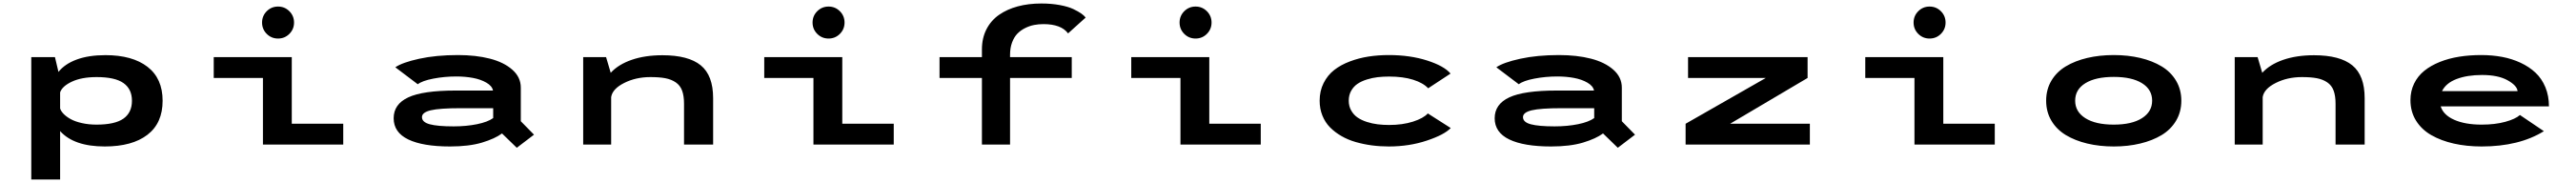

<svg xmlns="http://www.w3.org/2000/svg" viewBox="-20 -827 14740 1047"><path d="M159 -500H294.5L314.5 -415.5Q350.5 -461 418.5 -486.2Q486.5 -511.5 583.5 -511.5Q737.5 -511.5 824 -444.8Q910.5 -378 910.5 -250.5Q910.5 -122.5 823.5 -55.8Q736.5 11 579.5 11Q403 11 324 -77V200H159ZM533 -386Q447 -386 391.2 -359.8Q335.5 -333.5 324 -298.5V-206.5Q329 -190.5 344.5 -174.8Q360 -159 385 -145.2Q410 -131.5 448.5 -122.8Q487 -114 532 -114Q638 -114 686.5 -148.5Q735 -183 735 -250.5Q735 -317.5 686.5 -351.8Q638 -386 533 -386Z M1635.8 -633.2Q1609 -606.5 1571 -606.5Q1533 -606.5 1506.2 -633.2Q1479.5 -660 1479.5 -698Q1479.5 -736 1506.2 -762.8Q1533 -789.5 1571 -789.5Q1609 -789.5 1635.8 -762.8Q1662.5 -736 1662.5 -698Q1662.5 -660 1635.8 -633.2ZM1649.5 -119H1944V0H1484.5V-381H1203V-500H1649.5Z M2600.5 -512Q2703 -512 2783 -491.5Q2863 -471 2911.5 -428.2Q2960 -385.5 2960 -325.5V-133.5L3035.5 -56.5L2937 18.5L2852.5 -63.5Q2812 -33.5 2738 -11.2Q2664 11 2555 11Q2399.5 11 2316 -29.2Q2232.5 -69.5 2232.5 -150.5Q2232.5 -231 2316.2 -270Q2400 -309 2587 -309H2801Q2795.5 -335.5 2763 -354.2Q2730.5 -373 2686.2 -381.2Q2642 -389.5 2591 -389.5Q2523 -389.5 2459.5 -377.2Q2396 -365 2370.5 -345L2242 -442Q2281.5 -469.5 2378.5 -490.8Q2475.5 -512 2600.5 -512ZM2575.5 -104Q2648.5 -104 2709.8 -116.5Q2771 -129 2802 -151.5V-208H2614.5Q2495 -208 2444.8 -196Q2394.5 -184 2394.5 -157Q2394.5 -128 2439.2 -116Q2484 -104 2575.5 -104Z M3317 0V-500H3448L3474.5 -410.5Q3518.5 -458.5 3594.8 -484.8Q3671 -511 3770.5 -511Q3919 -511 3989.8 -453.2Q4060.5 -395.5 4060.5 -265.5V0H3894V-233.5Q3894 -279 3882.8 -309Q3871.5 -339 3846.2 -356Q3821 -373 3787 -379.5Q3753 -386 3701.5 -386Q3618 -386 3551.2 -352.2Q3484.5 -318.5 3477 -271.5V0Z M4785.8 -633.2Q4759 -606.5 4721 -606.5Q4683 -606.5 4656.2 -633.2Q4629.5 -660 4629.5 -698Q4629.5 -736 4656.2 -762.8Q4683 -789.5 4721 -789.5Q4759 -789.5 4785.8 -762.8Q4812.5 -736 4812.5 -698Q4812.5 -660 4785.8 -633.2ZM4799.5 -119H5094V0H4634.5V-381H4353V-500H4799.5Z M5356 -500H5598.5V-544Q5598.5 -608.5 5624.2 -659Q5650 -709.5 5696 -741.8Q5742 -774 5803.5 -790.5Q5865 -807 5938.5 -807Q5996 -807 6044.2 -798Q6092.5 -789 6121.8 -775Q6151 -761 6167.8 -749Q6184.5 -737 6192 -726.5L6091.5 -636Q6052 -689 5950.5 -689Q5922.5 -689 5896.8 -684Q5871 -679 5845.5 -666.2Q5820 -653.5 5801.2 -634.2Q5782.5 -615 5771 -584Q5759.5 -553 5759.5 -514V-500H6112.5V-381H5759.5V0H5598.5V-381H5356Z M6885.8 -633.2Q6859 -606.5 6821 -606.5Q6783 -606.5 6756.2 -633.2Q6729.5 -660 6729.5 -698Q6729.5 -736 6756.2 -762.8Q6783 -789.5 6821 -789.5Q6859 -789.5 6885.8 -762.8Q6912.5 -736 6912.5 -698Q6912.5 -660 6885.8 -633.2ZM6899.5 -119H7194V0H6734.5V-381H6453V-500H6899.5Z M8281 -94.5Q8245.5 -56.5 8144.8 -22.8Q8044 11 7927 11Q7877 11 7829.8 4.8Q7782.5 -1.5 7737.8 -14.2Q7693 -27 7655.8 -48.5Q7618.5 -70 7590.5 -98.2Q7562.5 -126.5 7546.8 -165.5Q7531 -204.5 7531 -251Q7531 -307 7553.8 -352Q7576.5 -397 7614.2 -426.5Q7652 -456 7703.8 -475.5Q7755.5 -495 7810.8 -503.5Q7866 -512 7927 -512Q8048.5 -512 8146 -480.8Q8243.5 -449.5 8280 -406L8152 -322Q8123 -353 8065.5 -371Q8008 -389 7928.5 -389Q7894 -389 7863.2 -385.5Q7832.5 -382 7801.2 -372.2Q7770 -362.5 7747.8 -347.5Q7725.5 -332.5 7711.5 -307.8Q7697.5 -283 7697.5 -251Q7697.5 -219.5 7711.5 -194.8Q7725.5 -170 7747.8 -154.8Q7770 -139.5 7801 -129.5Q7832 -119.5 7863.2 -115.8Q7894.5 -112 7928.5 -112Q8005 -112 8064.8 -131Q8124.5 -150 8150 -178Z M8900.5 -512Q9003 -512 9083 -491.5Q9163 -471 9211.5 -428.2Q9260 -385.5 9260 -325.5V-133.5L9335.5 -56.5L9237 18.5L9152.5 -63.5Q9112 -33.5 9038 -11.2Q8964 11 8855 11Q8699.5 11 8616 -29.2Q8532.5 -69.5 8532.5 -150.5Q8532.5 -231 8616.2 -270Q8700 -309 8887 -309H9101Q9095.5 -335.5 9063 -354.2Q9030.5 -373 8986.2 -381.2Q8942 -389.5 8891 -389.5Q8823 -389.5 8759.5 -377.2Q8696 -365 8670.5 -345L8542 -442Q8581.5 -469.5 8678.5 -490.8Q8775.5 -512 8900.5 -512ZM8875.5 -104Q8948.5 -104 9009.8 -116.5Q9071 -129 9102 -151.5V-208H8914.5Q8795 -208 8744.8 -196Q8694.5 -184 8694.5 -157Q8694.5 -128 8739.2 -116Q8784 -104 8875.5 -104Z M9879.5 -119H10336V0H9625V-119L10084 -381H9639V-500H10323V-381Z M11085.8 -633.2Q11059 -606.5 11021 -606.5Q10983 -606.5 10956.2 -633.2Q10929.5 -660 10929.5 -698Q10929.5 -736 10956.2 -762.8Q10983 -789.5 11021 -789.5Q11059 -789.5 11085.8 -762.8Q11112.5 -736 11112.5 -698Q11112.5 -660 11085.8 -633.2ZM11099.5 -119H11394V0H10934.5V-381H10653V-500H11099.5Z M12075 11Q11993 11 11923.2 -5.8Q11853.5 -22.5 11800.8 -54.2Q11748 -86 11718 -136.5Q11688 -187 11688 -251Q11688 -315 11718 -365.5Q11748 -416 11800.8 -447.5Q11853.5 -479 11923.2 -495.5Q11993 -512 12075 -512Q12156.5 -512 12226.2 -495.5Q12296 -479 12348.8 -447.2Q12401.5 -415.5 12431.5 -365Q12461.5 -314.5 12461.5 -251Q12461.5 -187 12431.5 -136.5Q12401.5 -86 12348.8 -54.2Q12296 -22.5 12226.2 -5.8Q12156.5 11 12075 11ZM12075 -114Q12178.5 -114 12236.5 -151Q12294.5 -188 12294.5 -251Q12294.5 -315 12236.5 -351Q12178.5 -387 12075 -387Q11971 -387 11912.5 -351Q11854 -315 11854 -251Q11854 -187.5 11912.5 -150.8Q11971 -114 12075 -114Z M12767 0V-500H12898L12924.5 -410.5Q12968.5 -458.5 13044.8 -484.8Q13121 -511 13220.5 -511Q13369 -511 13439.8 -453.2Q13510.5 -395.5 13510.5 -265.5V0H13344V-233.5Q13344 -279 13332.8 -309Q13321.5 -339 13296.2 -356Q13271 -373 13237 -379.5Q13203 -386 13151.5 -386Q13068 -386 13001.2 -352.2Q12934.5 -318.5 12927 -271.5V0Z M14536 -76.5Q14394.5 11 14180 11Q14094 11 14020.8 -5.5Q13947.5 -22 13891.8 -54Q13836 -86 13804.2 -137.2Q13772.5 -188.5 13772.5 -254Q13772.5 -306 13793.5 -349Q13814.5 -392 13851.8 -422Q13889 -452 13940.2 -472.5Q13991.5 -493 14050.8 -502.5Q14110 -512 14177 -512Q14240.5 -512 14296.8 -501.5Q14353 -491 14402.5 -468Q14452 -445 14488 -411.2Q14524 -377.5 14544.5 -328.2Q14565 -279 14565 -218.5H13945.5Q13961 -169 14023.2 -141.5Q14085.5 -114 14180 -114Q14256.5 -114 14315 -130Q14373.5 -146 14399 -169ZM14182 -398Q14097.5 -398 14036.8 -375Q13976 -352 13953 -305.5H14385.5Q14382.5 -337.5 14328.2 -367.8Q14274 -398 14182 -398Z"/></svg>

Font: League Mono Extended SemiBold
Style: Regular
Weight: 600
Width: 9
Designer: Tyler Finck
Foundry: The League of Moveable Type / Tyler Finck
Version: Version 2.210